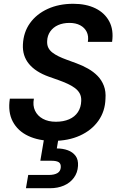

<svg xmlns="http://www.w3.org/2000/svg" viewBox="-20 -732 626 1014"><path d="M261 12Q185 12 129.5 -14Q74 -40 47.5 -90Q21 -140 32 -211H159Q152 -175 165 -147.5Q178 -120 206.5 -104.5Q235 -89 275 -89Q315 -89 345 -102Q375 -115 391.5 -140Q408 -165 409 -199Q410 -222 401 -238.5Q392 -255 375 -267.5Q358 -280 336 -290Q314 -300 289 -309Q264 -318 238 -327Q168 -352 133 -394.5Q98 -437 101 -497Q104 -562 138.5 -610Q173 -658 232 -685Q291 -712 367 -712Q435 -712 484 -688Q533 -664 557 -619Q581 -574 572 -511H444Q449 -541 438 -563.5Q427 -586 403.5 -598.5Q380 -611 347 -611Q313 -611 287 -599.5Q261 -588 245.5 -566Q230 -544 229 -515Q228 -495 235 -480.5Q242 -466 256 -455Q270 -444 289.5 -434.5Q309 -425 332.5 -416.5Q356 -408 383 -398Q416 -386 445 -369.5Q474 -353 495.5 -331Q517 -309 528.5 -279Q540 -249 537 -210Q535 -144 499.5 -94Q464 -44 402.5 -16Q341 12 261 12ZM117 262 129 192H237Q267 192 283.5 182Q300 172 301 151Q302 132 290 124.5Q278 117 252 117H193L214 -7H290L280 52Q312 52 338 61.5Q364 71 379 91Q394 111 392 144Q390 180 370 207Q350 234 317.5 248Q285 262 245 262Z"/></svg>

Font: DM Sans 28pt SemiBold
Style: Italic
Weight: 600
Italic angle: -10°
Version: Version 4.004;gftools[0.9.30]